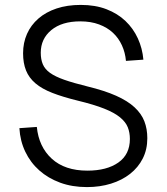

<svg xmlns="http://www.w3.org/2000/svg" viewBox="-20 -746 680 782"><path d="M334 16Q274 16 225 -2Q176 -20 140 -52Q104 -84 83 -128Q62 -172 59 -224L130 -229Q138 -148 191 -99.5Q244 -51 336 -51Q415 -51 462 -84Q509 -117 509 -180Q509 -206 500.5 -227.5Q492 -249 469 -268Q446 -287 404.5 -303.5Q363 -320 297 -336Q236 -351 193.5 -367.5Q151 -384 124.5 -406.5Q98 -429 86 -459Q74 -489 74 -529Q74 -572 90 -608Q106 -644 136.5 -670.5Q167 -697 210.5 -711.5Q254 -726 309 -726Q368 -726 413.5 -708.5Q459 -691 491 -660.5Q523 -630 541.5 -589.5Q560 -549 564 -503L493 -498Q490 -532 476.5 -561.5Q463 -591 440 -612.5Q417 -634 383.5 -646.5Q350 -659 307 -659Q232 -659 189 -623.5Q146 -588 146 -531Q146 -504 154.5 -484Q163 -464 184 -449Q205 -434 242 -421Q279 -408 336 -394Q406 -377 453 -356Q500 -335 528 -309Q556 -283 568 -252Q580 -221 580 -183Q580 -137 561.5 -100.5Q543 -64 510 -38Q477 -12 432 2Q387 16 334 16Z"/></svg>

Font: Geist Light
Style: Regular
Weight: 400
Designer: Basement.studio, Andrés Briganti, Mateo Zaragoza
Foundry: Basement.studio, Vercel, Andrés Briganti, Guido Ferreyra, Mateo Zaragoza
Version: Version 1.401